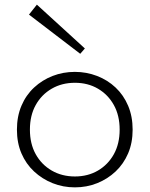

<svg xmlns="http://www.w3.org/2000/svg" viewBox="-20 -793 645 828"><path d="M303 15Q252 15 207 -3Q162 -21 127 -53.5Q92 -86 72.5 -131.5Q53 -177 53 -234Q53 -291 72.5 -337Q92 -383 127 -415.5Q162 -448 207 -465.5Q252 -483 303 -483Q353 -483 398.5 -465.5Q444 -448 478.5 -415.5Q513 -383 532.5 -337Q552 -291 552 -234Q552 -177 532.5 -131.5Q513 -86 478.5 -53.5Q444 -21 399 -3Q354 15 303 15ZM303 -32Q359 -32 402.5 -57.5Q446 -83 471 -128Q496 -173 496 -234Q496 -295 471 -340Q446 -385 402.5 -410.5Q359 -436 303 -436Q247 -436 203 -410.5Q159 -385 134 -340Q109 -295 109 -234Q109 -173 134 -128Q159 -83 203 -57.5Q247 -32 303 -32ZM326 -561 105 -730 139 -773 346 -584Z"/></svg>

Font: BioRhyme Light
Style: Regular
Weight: 300
Designer: Aoife Mooney
Foundry: Aoife Mooney Type
Version: Version 1.600;gftools[0.9.33]